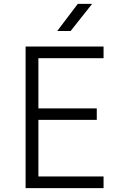

<svg xmlns="http://www.w3.org/2000/svg" viewBox="-20 -970 640 990"><path d="M112 0V-730H514V-670H178V-411H479V-352H178V-60H514V0ZM275 -810 381 -950H455L344 -810Z"/></svg>

Font: Tiny ExtraLight
Style: Regular
Weight: 200
Monospace: yes
Designer: Philipp Nurullin, Konstantin Bulenkov
Foundry: JetBrains
Version: Version 2.251; ttfautohint (v1.8.4.7-5d5b)